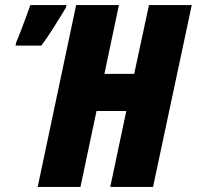

<svg xmlns="http://www.w3.org/2000/svg" viewBox="-20 -734 773 754"><path d="M128 0 279 -714H447L390 -444H507L565 -714H733L581 0H413L476 -298H359L296 0ZM41 -555H142Q164 -583 192 -628Q220 -673 239 -704L241 -714H99Q95 -701 84 -671.5Q73 -642 61.5 -612Q50 -582 44 -569Z"/></svg>

Font: Noto Sans Display Condensed Black
Style: Italic
Weight: 900
Width: 3
Italic angle: -192°
Designer: Monotype Design Team
Foundry: Monotype Imaging Inc.
Version: Version 1.900